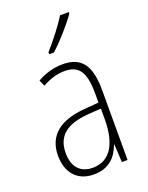

<svg xmlns="http://www.w3.org/2000/svg" viewBox="-145 -838 711 922"><g transform="rotate(-20 210.0 -377.0)"><path d="M325 -757V-764H280C250 -716 210 -665 167 -616V-606H191C234 -644 293 -711 325 -757ZM210 -539C165 -539 119 -526 80 -503L94 -472C136 -496 174 -505 208 -505C279 -505 310 -466 310 -353V-307L237 -301C111 -291 40 -238 40 -133C40 -54 82 10 172 10C254 10 291 -38 311 -92H313L318 0H347V-357C347 -486 305 -539 210 -539ZM240 -271 311 -276V-218C310 -101 270 -22 178 -22C115 -22 79 -62 79 -133C79 -219 133 -262 240 -271Z"/></g></svg>

Font: Noto Sans Gurmukhi UI Condensed ExtraLight
Style: Regular
Weight: 200
Width: 3
Designer: Jelle Bosma - Monotype Design Team
Foundry: Monotype Imaging Inc.
Version: Version 2.004